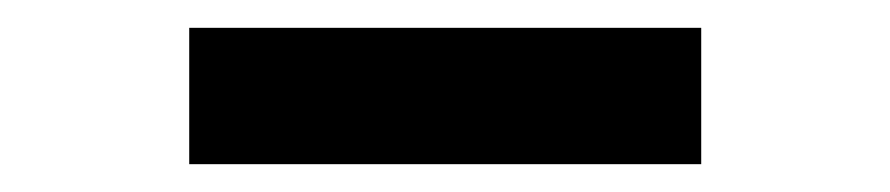

<svg xmlns="http://www.w3.org/2000/svg" viewBox="-20 -369 640 138"><path d="M484 -251H116V-349H484Z"/></svg>

Font: Kode Mono SemiBold
Style: Regular
Weight: 600
Monospace: yes
Designer: Isa Ozler
Foundry: Kadena LLC
Version: Version 1.206;gftools[0.9.28]